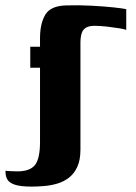

<svg xmlns="http://www.w3.org/2000/svg" viewBox="-74 -525 504 711"><path d="M74.2 -274.1H38.1V-352H74.2V-386.9Q74.9 -440.2 94.6 -471.9Q114.4 -503.6 171.8 -505Q220.6 -506.4 266.6 -503.8Q312.7 -501.3 346.9 -497.6Q381.1 -493.9 393.5 -491.1V-414.2Q388.6 -416.9 367.5 -420.3Q346.4 -423.7 321.1 -426.6Q295.8 -429.4 276.7 -429.4Q256.9 -429.4 245.4 -423.1Q234 -416.8 229.3 -404.2Q224.6 -391.6 223.9 -370.8V28.7Q223.9 67.8 212.1 93.2Q200.3 118.6 180.7 133.5Q161.1 148.3 137.1 155.2Q113.1 162.1 88.6 164Q64.2 166 42.9 166Q0.8 166 -20.4 158.5Q-41.5 150.9 -47.9 137.6Q-54.3 124.3 -53.6 107.5Q-43.8 108.1 -33.4 108.9Q-23 109.6 -9.7 109.6Q36.7 109.6 55.5 86.1Q74.2 62.6 74.2 0.2Z"/></svg>

Font: Genos Thin
Style: Regular
Weight: 100
Designer: Robert E. Leuschke
Foundry: Robert E. Leuschke
Version: Version 1.010